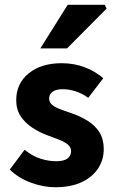

<svg xmlns="http://www.w3.org/2000/svg" viewBox="-20 -773 483 805"><path d="M211 12Q162 12 110 -7Q58 -26 21 -62L83 -145Q117 -118 150.5 -107.5Q184 -97 215 -97Q248 -97 263 -108.5Q278 -120 278 -139Q278 -156 264.5 -167Q251 -178 229.5 -186.5Q208 -195 181 -205Q145 -218 115 -238Q85 -258 66.5 -286Q48 -314 48 -353Q48 -423 100.5 -465.5Q153 -508 238 -508Q292 -508 336.5 -490.5Q381 -473 413 -445L350 -363Q323 -382 296 -390.5Q269 -399 243 -399Q214 -399 200 -388Q186 -377 186 -360Q186 -346 196 -336Q206 -326 226.5 -317.5Q247 -309 278 -299Q316 -286 347.5 -266.5Q379 -247 397 -218Q415 -189 415 -148Q415 -103 391.5 -67Q368 -31 323 -9.5Q278 12 211 12ZM149 -570 264 -753H419L427 -737L261 -570Z"/></svg>

Font: Source Sans 3
Style: Bold
Weight: 700
Designer: Paul D. Hunt
Foundry: Adobe
Version: Version 3.052;hotconv 1.1.0;makeotfexe 2.6.0